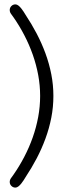

<svg xmlns="http://www.w3.org/2000/svg" viewBox="-20 -748 312 876"><path d="M223.6 -310.1Q223.6 -259.8 214.1 -211.2Q204.6 -162.6 187.5 -116Q170.4 -69.3 147.2 -25.1Q124 19 96.7 60.1Q93.3 65.9 88.1 74Q83 82 76.9 89.6Q70.8 97.2 64 102.5Q57.1 107.9 50.3 107.9Q39.6 107.9 32 100.3Q24.4 92.8 24.4 82Q24.4 72.8 30.3 64.7Q36.1 56.6 41 49.8Q68.4 10.7 90.8 -32.5Q113.3 -75.7 129.4 -121.3Q145.5 -167 154.3 -214.4Q163.1 -261.7 163.1 -310.1Q163.1 -358.4 154.3 -405.8Q145.5 -453.1 129.4 -498.8Q113.3 -544.4 90.8 -587.6Q68.4 -630.9 41 -669.9Q36.1 -676.8 30.3 -684.8Q24.4 -692.9 24.4 -702.1Q24.4 -712.9 32 -720.5Q39.6 -728 50.3 -728Q57.1 -728 64 -722.7Q70.8 -717.3 76.9 -709.7Q83 -702.1 88.1 -694.1Q93.3 -686 96.7 -680.2Q124 -639.2 147.2 -595Q170.4 -550.8 187.5 -504.2Q204.6 -457.5 214.1 -408.9Q223.6 -360.4 223.6 -310.1Z"/></svg>

Font: SengPathom
Style: Regular
Weight: 400
Designer: John M. Durdin
Foundry: Lao Script for Windows
Version: Version 1.300